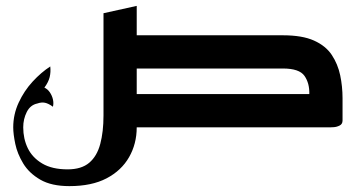

<svg xmlns="http://www.w3.org/2000/svg" viewBox="-20 -433 1210 653"><path d="M332 -240V-388L445 -413V-240ZM216 200Q155 200 117 178Q79 156 59 123Q39 90 32 56.5Q25 23 25 0Q25 -44 43.5 -84Q62 -124 91 -155.5Q120 -187 151 -207Q153 -188 149 -171Q145 -154 131 -135Q142 -130 149.5 -119Q157 -108 160 -95Q163 -82 160 -70Q145 -81 133 -83.5Q121 -86 107 -81Q83 -76 71 -52Q59 -28 59 0Q59 39 74.5 71Q90 103 123.5 123Q157 143 210 143Q257 143 283.5 120.5Q310 98 321 56.5Q332 15 332 -40V-288L445 -313V0Q445 56 419 101.5Q393 147 342.5 173.5Q292 200 216 200ZM390 0V-113H1032Q1033 -150 1015.5 -175Q998 -200 942 -200H390V-313H942Q1008 -313 1048 -295Q1088 -277 1108.5 -246Q1129 -215 1137 -177Q1145 -139 1145 -99Q1145 -59 1145 -23Q1145 -11 1135 -6Q1125 -1 1115 -0.5Q1105 0 1105 0Z"/></svg>

Font: Reem Kufi Fun Medium
Style: Regular
Weight: 500
Designer: Khaled Hosny
Version: Version 1.005